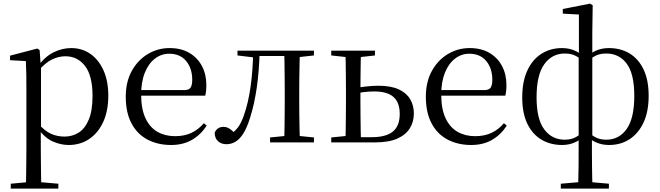

<svg xmlns="http://www.w3.org/2000/svg" viewBox="-20 -801 3712 1080"><path d="M40.5 259.8V232.4L151.7 222.2H189.5L308.2 232.4V259.8ZM125.5 259.8Q126.5 225.6 127 185.1Q127.5 144.5 128 103.1Q128.5 61.7 128.5 26.7V-286.8Q128.5 -338.2 128 -379.5Q127.5 -420.7 125.5 -457.5L36.5 -462.4V-487.9L189.9 -528L202.9 -519.6L208.9 -435.3L210.7 -430.1V-78.7L209.5 -68.7V26.5Q209.5 60.7 210 102.2Q210.5 143.7 211 184.7Q211.5 225.6 212.5 259.8ZM366.6 14.6Q322.1 14.6 277.2 -5.1Q232.3 -24.9 194.2 -77.1H181.4L195.3 -105.1Q232.5 -63.7 267.4 -48.2Q302.2 -32.7 343.5 -32.7Q387.2 -32.7 422.6 -55.1Q458.1 -77.6 479.3 -128.1Q500.5 -178.6 500.5 -260.8Q500.5 -374.9 458.5 -429.7Q416.4 -484.5 347.9 -484.5Q310.4 -484.5 273 -466.8Q235.5 -449.1 191.2 -398.2L180.6 -425H191.5Q230.9 -481.5 280.2 -506.1Q329.6 -530.6 380.3 -530.6Q441.5 -530.6 488.2 -498Q535 -465.4 562.1 -405.4Q589.2 -345.3 589.2 -262.6Q589.2 -177.1 560.5 -114.8Q531.7 -52.4 481.4 -18.9Q431.2 14.6 366.6 14.6Z M942.3 14.6Q868.5 14.6 810.6 -15.4Q752.7 -45.5 720.1 -106.2Q687.4 -167 687.4 -256.8Q687.4 -341.1 721.5 -402.5Q755.6 -463.8 811.8 -497.2Q868 -530.6 933.9 -530.6Q999.2 -530.6 1045.4 -503.3Q1091.6 -475.9 1116.1 -429.2Q1140.7 -382.4 1140.7 -323.2Q1140.7 -286.8 1134.4 -262.9H725.6V-294.2H1016.3Q1042.6 -294.2 1052 -308.2Q1061.3 -322.1 1061.3 -352.3Q1061.3 -416.2 1027.2 -457.5Q993.2 -498.8 931.6 -498.8Q887.8 -498.8 852 -471.6Q816.1 -444.5 795 -392.8Q773.9 -341.2 773.9 -268.7Q773.9 -188 798.4 -135.9Q822.9 -83.8 865.9 -59.4Q909 -35 964.5 -35Q1017.5 -35 1056.8 -53.7Q1096.2 -72.3 1126.7 -108.1L1142.6 -94.3Q1110 -43.5 1060 -14.4Q1010 14.6 942.3 14.6Z M1253.7 10.2Q1224.6 10.2 1206.1 -7Q1187.7 -24.2 1187.7 -54.8Q1194.7 -71.3 1207.1 -79.3Q1219.4 -87.4 1237.3 -87.4Q1255.3 -87.4 1271.3 -77Q1287.4 -66.6 1305.6 -45.9V-35.9H1277V-46.1Q1302.7 -62.7 1319.5 -85.7Q1336.2 -108.6 1350.9 -149.1Q1376.7 -221.4 1389.6 -313.7Q1402.5 -406.1 1404.3 -516H1440.4Q1438.2 -403.6 1424.3 -308Q1410.4 -212.4 1386.6 -138.5Q1370 -84.3 1349.6 -51.4Q1329.2 -18.6 1305.2 -4.2Q1281.3 10.2 1253.7 10.2ZM1315.8 -489.1V-516H1419V-477.4H1411.8ZM1420.8 -486V-516H1611.9V-486ZM1499.2 0V-27.8L1607.9 -38.6H1640.3L1746 -27.8V0ZM1578.7 0Q1579.7 -24.4 1580.2 -65.3Q1580.7 -106.3 1581.2 -150.3Q1581.7 -194.3 1581.7 -228.5V-288.3Q1581.7 -321.7 1581.2 -365.7Q1580.7 -409.7 1580.2 -450.7Q1579.7 -491.8 1578.7 -516H1667.2Q1666.2 -491.8 1665.2 -450.7Q1664.2 -409.7 1663.7 -365.7Q1663.2 -321.7 1663.2 -288.3V-228.5Q1663.2 -194.3 1663.7 -150.3Q1664.2 -106.3 1665.2 -65.3Q1666.2 -24.4 1667.2 0ZM1622.5 -477.4V-516H1746V-489.1L1640.3 -477.4Z M1966.7 0V-29.4H2072Q2150.8 -29.4 2189.7 -60.8Q2228.5 -92.3 2228.5 -159.7Q2228.5 -224.7 2193.4 -255.6Q2158.4 -286.6 2085.8 -286.6Q2056.2 -286.6 2028.1 -283.2Q2000 -279.8 1970.9 -273.8V-304.8Q2004.8 -310.5 2039.6 -314.6Q2074.3 -318.7 2108.4 -318.7Q2179 -318.7 2222.9 -298.4Q2266.7 -278.1 2287.3 -242.8Q2308 -207.5 2308 -162.8Q2308 -117.1 2285.8 -80.3Q2263.7 -43.4 2215.7 -21.7Q2167.7 0 2089.3 0ZM1923 0Q1924 -24.4 1924.5 -65.3Q1925 -106.3 1925.5 -150.3Q1926 -194.3 1926 -228.5V-288.3Q1926 -321.7 1925.5 -365.7Q1925 -409.7 1924.5 -450.7Q1924 -491.8 1923 -516H2010.7Q2009.7 -491.8 2009 -450.7Q2008.4 -409.7 2007.9 -365.7Q2007.4 -321.7 2007.4 -287.5V-228.5Q2007.4 -194.3 2007.9 -150.3Q2008.4 -106.3 2009 -65.3Q2009.7 -24.4 2010.7 0ZM1843.2 -489.1V-516H2089.2V-489.1L1983.6 -477.4H1950.6ZM1843.2 0V-27.8L1950.6 -38.6H1969.3V0Z M2630.3 14.6Q2556.5 14.6 2498.6 -15.4Q2440.7 -45.5 2408.1 -106.2Q2375.4 -167 2375.4 -256.8Q2375.4 -341.1 2409.5 -402.5Q2443.6 -463.8 2499.8 -497.2Q2556 -530.6 2621.9 -530.6Q2687.2 -530.6 2733.4 -503.3Q2779.6 -475.9 2804.1 -429.2Q2828.7 -382.4 2828.7 -323.2Q2828.7 -286.8 2822.4 -262.9H2413.6V-294.2H2704.3Q2730.6 -294.2 2740 -308.2Q2749.3 -322.1 2749.3 -352.3Q2749.3 -416.2 2715.2 -457.5Q2681.2 -498.8 2619.6 -498.8Q2575.8 -498.8 2540 -471.6Q2504.1 -444.5 2483 -392.8Q2461.9 -341.2 2461.9 -268.7Q2461.9 -188 2486.4 -135.9Q2510.9 -83.8 2553.9 -59.4Q2597 -35 2652.5 -35Q2705.5 -35 2744.8 -53.7Q2784.2 -72.3 2814.7 -108.1L2830.6 -94.3Q2798 -43.5 2748 -14.4Q2698 14.6 2630.3 14.6Z M3134.5 259.8V232.4L3252.6 222.2H3289.3L3405.1 232.4V259.8ZM3232 259.8Q3234 198.4 3234.5 133.8Q3235 69.2 3235 -22.1V-27.1V-485.7L3236.4 -495.1V-719.4L3145.6 -724.2V-750.2L3298.6 -780.6L3313.9 -771.6L3311.7 -617.7V-489V-483V-30.1L3309.5 -20.2Q3309.5 30 3309.6 68.8Q3309.7 107.7 3310.2 139.8Q3310.7 171.9 3311.2 200.5Q3311.7 229.1 3312.7 259.8ZM3141.6 14.6Q3076.4 14.6 3025.6 -15.5Q2974.7 -45.7 2946.1 -105.3Q2917.5 -165 2917.5 -253.2Q2917.5 -342 2946.1 -404Q2974.7 -466.1 3025.4 -498.4Q3076.2 -530.6 3141.4 -530.6Q3185.2 -530.6 3220.5 -512.9Q3255.8 -495.1 3271.6 -476.3L3273.6 -465.9L3271.6 -451Q3247.6 -470.7 3221.2 -485.3Q3194.8 -500 3156.8 -500Q3085.2 -500 3041.7 -439.8Q2998.2 -379.7 2998.2 -253.6Q2998.2 -130.2 3041.7 -72.7Q3085.2 -15.2 3156.6 -15.2Q3194.6 -15.2 3221.1 -30.8Q3247.6 -46.3 3271.6 -65.2L3274.2 -39.5H3271.6Q3255.8 -21.4 3220.7 -3.4Q3185.7 14.6 3141.6 14.6ZM3405.3 14.6Q3361.3 14.6 3325.7 -3.5Q3290.2 -21.6 3275.3 -39.5H3272.7L3275.3 -64.9Q3299.4 -46.3 3325.9 -30.8Q3352.4 -15.2 3390.2 -15.2Q3462.5 -15.2 3505.2 -75.8Q3547.9 -136.3 3547.9 -261.4Q3547.9 -386 3505.2 -443Q3462.5 -500 3390.4 -500Q3352.4 -500 3325.9 -485.3Q3299.4 -470.7 3275.3 -450.8L3272.9 -466.1L3275.3 -476.5Q3290.2 -495.4 3325.6 -513Q3361.1 -530.6 3405.3 -530.6Q3470.6 -530.6 3521 -500.5Q3571.4 -470.3 3600 -410.5Q3628.7 -350.8 3628.7 -261.8Q3628.7 -174 3600.1 -112.3Q3571.6 -50.7 3521.6 -18Q3471.6 14.6 3405.3 14.6Z"/></svg>

Font: Noto Serif SC ExtraLight
Style: Regular
Weight: 200
Designer: Ryoko NISHIZUKA 西塚涼子 (kana & ideographs); Frank Grießhammer (Latin, Greek & Cyrillic); Wenlong ZHANG 张文龙 (bopomofo); San
Foundry: Adobe
Version: Version 2.002-H1;hotconv 1.1.0;makeotfexe 2.6.0